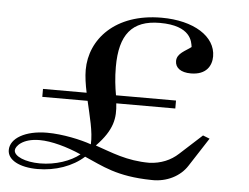

<svg xmlns="http://www.w3.org/2000/svg" viewBox="-49 -712 1020 786"><g transform="rotate(5 461.0 -318.5)"><path d="M139.6 -13.9C79.2 -13.9 32.7 -33.7 32.7 -58.4C32.7 -74.3 59.4 -108.9 130.7 -108.9C179.2 -108.9 243.6 -91.1 302 -65.3C265.3 -35.6 204 -13.9 139.6 -13.9ZM795 -186.1 704 -103C673.3 -74.3 632.7 -57.4 586.1 -55.4C492.1 -55.4 428.7 -84.2 361.4 -106.9C429.7 -177.2 436.6 -226.7 429.7 -286.1H672.3V-318.8H425.7C419.8 -351.5 414.9 -390.1 414.9 -434.7C414.9 -567.3 464.4 -629.7 579.2 -629.7C707.9 -629.7 713.9 -563.4 716.8 -542.6C694.1 -524.8 658.4 -511.9 658.4 -480.2C658.4 -452.5 681.2 -434.7 722.8 -434.7C787.1 -434.7 807.9 -474.3 807.9 -511.9C807.9 -594.1 716.8 -651.5 584.2 -651.5C394.1 -651.5 293.1 -537.6 293.1 -411.9C293.1 -384.2 298 -351.5 305 -318.8H125.7V-286.1H311.9C325.7 -224.8 343.6 -161.4 340.6 -109.9C299 -124.8 222.8 -141.6 158.4 -141.6C69.3 -141.6 7.9 -105.9 7.9 -57.4C7.9 -16.8 57.4 9.9 131.7 9.9C205 9.9 275.2 -14.9 321.8 -57.4C396 -25.7 456.4 11.9 601 13.9C664.4 15.8 718.8 -13.9 746.5 -57.4L822.8 -175.2Z"/></g></svg>

Font: Biblismive
Style: Regular
Weight: 400
Designer: Susan Drake
Foundry: Susan Drake
Version: Version 1.0; ttfautohint (v1.8.4.7-5d5b)